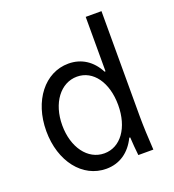

<svg xmlns="http://www.w3.org/2000/svg" viewBox="-136 -846 872 961"><g transform="rotate(-20 300.0 -365.0)"><path d="M440 0H520C516 -63 513 -129 513 -180V-740H429V-450H424C391 -514 336 -550 267 -550C141 -550 48 -431 48 -270C48 -108 141 10 267 10C339 10 394 -29 427 -97H432C434 -65 436 -33 440 0ZM284 -66C196 -66 133 -152 133 -270C133 -388 197 -474 285 -474C371 -474 431 -391 431 -270C431 -150 371 -66 284 -66Z"/></g></svg>

Font: CommitMonoNiceRocks
Style: Regular
Weight: 400
Monospace: yes
Designer: Eigil Nikolajsen
Foundry: Eigil Nikolajsen
Version: Version 1.143